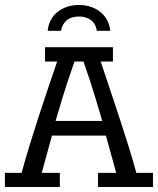

<svg xmlns="http://www.w3.org/2000/svg" viewBox="-26 -753 636 773"><path d="M428.7 -563V-505.4H379.4Q413.1 -405.8 432.4 -346.7Q451.7 -287.6 458 -269Q476.6 -212.9 493.2 -159.2Q509.8 -105.5 522.9 -57.1H589.8V0H368.7V-57.1H441.9L400.4 -207H183.1L142.1 -57.1H214.8V0H-6.3V-57.1H61Q75.2 -109.4 92.5 -166Q109.9 -222.7 128.7 -280.5Q147.5 -338.4 166.7 -395.3Q186 -452.1 204.1 -505.4H155.3V-563ZM385.7 -266.1Q376 -298.3 358.6 -357.2Q341.3 -416 310.1 -505.4H273.9Q242.7 -416 224.9 -357.2Q207 -298.3 197.8 -266.1ZM166 -628.9Q168 -652.3 178.2 -671.6Q188.5 -690.9 204.8 -704.3Q221.2 -717.8 243.4 -725.3Q265.6 -732.9 292 -732.9Q318.4 -732.9 340.3 -725.3Q362.3 -717.8 378.9 -704.1Q395.5 -690.4 405.5 -671.4Q415.5 -652.3 418 -628.9H363.8Q359.9 -656.7 340.6 -671.6Q321.3 -686.5 292 -686.5Q261.2 -686.5 242.9 -671.6Q224.6 -656.7 219.7 -628.9Z"/></svg>

Font: Rokkitt
Style: Regular
Weight: 400
Version: Version 1.2; ttfautohint (v1.5) -l 7 -r 28 -G 50 -x 13 -D la